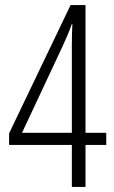

<svg xmlns="http://www.w3.org/2000/svg" viewBox="-20 -739 452 759"><path d="M400 -166H318V0H264V-166H16V-212L259 -719H318V-214H400ZM264 -558Q264 -579 264.5 -602Q265 -625 266 -644H264Q255 -619 245 -595.5Q235 -572 225 -551L67 -214H264Z"/></svg>

Font: Noto Sans Myanmar ExtraCondensed Light
Style: Regular
Weight: 300
Width: 2
Designer: Monotype Design Team
Foundry: Monotype Imaging Inc.
Version: Version 2.107; ttfautohint (v1.8.4.7-5d5b)